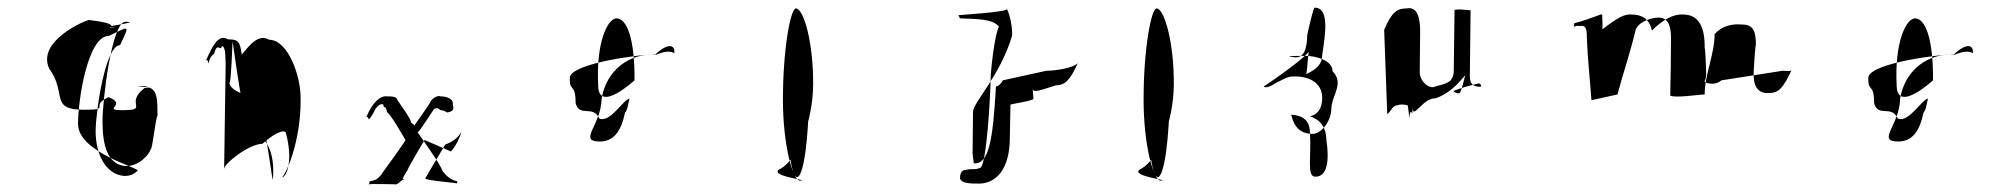

<svg xmlns="http://www.w3.org/2000/svg" viewBox="-20 -476 5262 502"><path d="M109 -296C156 -232 108 -189 200 -189C274 -189 212 -199 264 -222C315 -202 244 -188 300 -188C372 -188 304 -204 358 -246C406 -246 314 -251 350 -251C398 -251 390 -210 392 -174C386 -165 379 -86 374 -86C370 -71 341 -39 306 -42C260 -48 248 -97 248 -160C248 -213 272 -419 308 -419C356 -419 230 -404 266 -404C314 -404 230 -402 266 -402C295 -418 198 -424 214 -424C204 -424 74 -368 109 -296ZM184 -152C184 -216 210 -382 264 -382C320 -408 320 -414 294 -358C256 -358 231 -190 230 -134C230 -67 260 -19 305 -16C320 -16 330 -20 340 -30C342 -38 184 -78 184 -152Z M518 -316C536 -358 552 -388 576 -373C598 -373 608 -372 612 -333C634 -360 656 -388 684 -372C732 -372 767 -279 766 -217C767 -101 724 -12 716 -12C731 -12 746 -60 728 -126C728 -137 708 -137 666 -100C632 -100 566 -49 566 -34L570 -310C570 -319 568 -352 568 -342C568 -346 562 -364 558 -350C552 -350 546 -360 540 -336C540 -336 526 -326 526 -310C526 -310 518 -331 518 -316ZM580 -260C580 -244 610 -228 634 -228C672 -225 694 41 694 -14C698 -76 677 -122 640 -127C617 -127 588 -381 588 -366C588 -366 584 -256 580 -260Z M938 -170C942 -172 944 -164 944 -164C950 -166 962 -192 962 -192C970 -201 972 -203 976 -203C984 -206 982 -199 984 -196C990 -198 992 -182 992 -182C998 -184 1040 -110 1040 -110C1044 -112 982 -27 982 -27C971 -9 961 -3 944 -2C950 -4 944 6 944 6C950 4 1017 6 1017 6C1022 4 1032 -8 1040 -8C1030 -8 1032 -7 1034 -10C1034 -14 1040 -22 1046 -32C1045 -35 1088 -106 1090 -110L1159 -80C1172 -94 1181 -114 1187 -132C1178 -117 1166 -106 1144 -98L1092 -10C1088 -4 1180 2 1174 4L1176 -2C1165 -4 1150 -10 1135 -32C1140 -34 1072 -130 1072 -130C1077 -132 1114 -190 1114 -190C1120 -194 1116 -192 1118 -192C1126 -195 1126 -191 1132 -188C1145 -187 1146 -182 1150 -182C1166 -185 1167 -191 1164 -202C1166 -218 1148 -224 1132 -224C1126 -227 1113 -222 1105 -210C1110 -213 1062 -146 1062 -146C1067 -148 1054 -156 1054 -156C1060 -158 1019 -214 1019 -214C1018 -224 1004 -224 993 -224C976 -227 954 -210 938 -170Z M1470 -275C1480 -312 1657 -334 1694 -334C1728 -366 1746 -358 1743 -337C1732 -344 1715 -341 1696 -333C1624 -338 1565 -291 1553 -218C1552 -149 1490 -106 1548 -106C1584 -106 1604 -132 1614 -181C1622 -190 1622 -207 1626 -218C1611 -218 1576 -154 1547 -166C1530 -203 1496 -168 1485 -206C1485 -262 1468 -232 1470 -275ZM1544 -253C1544 -178 1639 -266 1639 -266C1640 -374 1619 -428 1592 -428C1569 -428 1538 -366 1544 -253Z M2023 -36C2065 -62 2105 -156 2106 -254C2107 -365 2081 -454 2061 -454C2047 -454 2027 -348 2027 -216C2027 -96 2053 -4 2071 -4C2107 -4 1977 -16 2023 -36ZM2037 -230C2037 -113 2047 -13 2064 -13C2081 -13 2095 -116 2095 -234C2096 -349 2086 -446 2068 -446C2049 -446 2038 -348 2037 -230Z M2486 -436 2490 -428C2536 -426 2576 -427 2592 -406C2581 -390 2570 -290 2570 -269C2570 -238 2560 -37 2542 -37C2529 -31 2522 -36 2506 -32C2493 -32 2490 -20 2490 -10C2493 4 2518 4 2540 4C2572 4 2616 -18 2620 -104L2622 -202C2620 -204 2682 -212 2682 -218L2680 -246C2680 -231 2699 -240 2741 -253C2766 -253 2779 -269 2798 -311C2786 -298 2739 -291 2716 -291L2602 -266C2597 -257 2590 -250 2584 -250C2576 -110 2566 -46 2526 -49C2526 -54 2522 -72 2523 -82L2524 -184C2525 -209 2595 -278 2626 -382C2628 -400 2621 -438 2612 -454C2627 -444 2468 -436 2486 -436Z M2966 -36C3008 -62 3048 -156 3049 -254C3050 -365 3024 -454 3004 -454C2990 -454 2970 -348 2970 -216C2970 -96 2996 -4 3014 -4C3050 -4 2920 -16 2966 -36ZM2980 -230C2980 -113 2990 -13 3007 -13C3024 -13 3038 -116 3038 -234C3039 -349 3029 -446 3011 -446C2992 -446 2981 -348 2980 -230Z M3284 -250C3287 -251 3419 -341 3403 -348C3401 -348 3397 -281 3395 -282C3411 -290 3437 -302 3437 -332C3445 -386 3457 -456 3417 -456C3415 -456 3406 -423 3398 -385C3397 -346 3389 -326 3367 -326L3350 -328C3352 -330 3379 -330 3393 -330C3421 -330 3464 -318 3464 -290C3495 -258 3463 -228 3461 -194C3461 -156 3432 -126 3413 -126C3381 -126 3364 -142 3356 -176C3394 -174 3405 -154 3405 -128C3409 -66 3396 -14 3419 -14C3453 -14 3455 -62 3448 -110C3447 -152 3423 -166 3405 -172C3425 -176 3437 -192 3437 -220C3437 -262 3399 -278 3359 -276C3345 -276 3328 -264 3317 -260C3309 -254 3297 -248 3291 -248C3289 -248 3287 -247 3284 -250Z M3599 -398 3607 -179C3607 -174 3619 -192 3617 -188C3621 -197 3629 -201 3635 -201C3641 -204 3655 -203 3661 -200C3661 -194 3665 -176 3664 -167C3671 -208 3673 -154 3673 -198C3673 -158 3697 -219 3733 -219C3751 -224 3775 -240 3791 -257L3812 -280C3809 -277 3801 -232 3795 -232C3789 -232 3783 -234 3780 -238C3805 -248 3822 -252 3847 -258C3851 -256 3853 -254 3853 -249C3853 -249 3851 -254 3851 -249C3828 -249 3823 -260 3823 -278L3825 -449C3825 -449 3783 -454 3783 -449C3783 -449 3781 -297 3781 -292C3781 -278 3779 -276 3773 -266C3759 -254 3743 -254 3727 -248C3707 -248 3692 -270 3692 -286L3693 -388C3694 -426 3687 -460 3658 -454C3633 -454 3619 -445 3599 -398Z M4095 -406C4104 -410 4105 -408 4111 -408C4127 -411 4129 -400 4129 -376C4131 -322 4137 -270 4141 -214L4209 -229C4223 -282 4243 -340 4257 -400C4257 -400 4261 -406 4264 -410C4277 -422 4299 -430 4317 -430C4339 -430 4349 -412 4349 -378C4349 -326 4348 -276 4347 -226C4360 -219 4423 -229 4437 -229C4437 -281 4463 -334 4463 -387C4483 -408 4507 -414 4533 -412C4561 -412 4571 -400 4571 -358C4569 -360 4565 -286 4565 -286C4564 -252 4575 -230 4607 -233C4632 -233 4644 -250 4664 -292C4661 -289 4646 -291 4641 -291L4481 -266C4471 -257 4456 -256 4449 -258C4445 -258 4437 -260 4437 -264C4439 -266 4441 -277 4441 -282C4441 -282 4439 -352 4437 -350C4438 -409 4419 -438 4381 -438C4355 -440 4327 -424 4299 -396C4293 -426 4273 -438 4247 -438C4227 -440 4210 -430 4169 -399C4171 -402 4169 -436 4169 -436C4171 -439 4165 -438 4165 -438C4142 -430 4123 -422 4095 -415C4097 -418 4095 -406 4095 -406Z M4865 -275C4875 -312 5052 -334 5089 -334C5123 -366 5141 -358 5138 -337C5127 -344 5110 -341 5091 -333C5019 -338 4960 -291 4948 -218C4947 -149 4885 -106 4943 -106C4979 -106 4999 -132 5009 -181C5017 -190 5017 -207 5021 -218C5006 -218 4971 -154 4942 -166C4925 -203 4891 -168 4880 -206C4880 -262 4863 -232 4865 -275ZM4939 -253C4939 -178 5034 -266 5034 -266C5035 -374 5014 -428 4987 -428C4964 -428 4933 -366 4939 -253Z"/></svg>

Font: Zinc
Style: Regular
Weight: 400
Version: Version 1